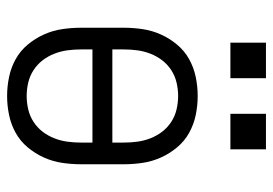

<svg xmlns="http://www.w3.org/2000/svg" viewBox="-134 -626 768 540"><g transform="rotate(90 250.0 -356.0)"><path d="M250 8Q223 8 196.5 2.5Q170 -3 146.5 -16Q123 -29 105.5 -50Q88 -71 77 -95.5Q66 -120 62 -146.5Q58 -173 58 -200V-320Q58 -347 62 -373.5Q66 -400 77 -424.5Q88 -449 105.5 -470Q123 -491 146.5 -504Q170 -517 196.5 -522.5Q223 -528 250 -528Q277 -528 303.5 -522.5Q330 -517 353.5 -504Q377 -491 394.5 -470Q412 -449 423 -424.5Q434 -400 438 -373.5Q442 -347 442 -320V-200Q442 -173 438 -146.5Q434 -120 423 -95.5Q412 -71 394.5 -50Q377 -29 353.5 -16Q330 -3 303.5 2.5Q277 8 250 8ZM119 -288H381V-320Q381 -339 378.5 -358Q376 -377 369 -395Q362 -413 350.5 -428Q339 -443 323 -453.5Q307 -464 288 -468.5Q269 -473 250 -473Q231 -473 212 -468.5Q193 -464 177 -453.5Q161 -443 149.5 -428Q138 -413 131 -395Q124 -377 121.5 -358Q119 -339 119 -320ZM250 -47Q269 -47 288 -51.5Q307 -56 323 -66.5Q339 -77 350.5 -92Q362 -107 369 -125Q376 -143 378.5 -162Q381 -181 381 -200V-232H119V-200Q119 -181 121.5 -162Q124 -143 131 -125Q138 -107 149.5 -92Q161 -77 177 -66.5Q193 -56 212 -51.5Q231 -47 250 -47ZM300 -620V-720H400V-620ZM100 -620V-720H200V-620Z"/></g></svg>

Font: Iosevka Fixed SS04 Light
Style: Regular
Weight: 300
Monospace: yes
Designer: Belleve Invis
Foundry: Belleve Invis
Version: Version 32.5.0